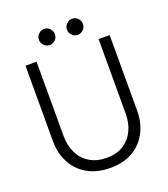

<svg xmlns="http://www.w3.org/2000/svg" viewBox="-157 -979 971 1108"><g transform="rotate(-20 328.5 -425.5)"><path d="M331 17Q249 17 190.5 -16.5Q132 -50 101 -108.5Q70 -167 70 -242V-705H138V-248Q138 -190 160.5 -144Q183 -98 226 -71.5Q269 -45 331 -45Q392 -45 433.5 -71.5Q475 -98 497 -144Q519 -190 519 -248V-705H587V-242Q587 -167 556.5 -108.5Q526 -50 469 -16.5Q412 17 331 17ZM243 -769Q224 -769 209 -783.5Q194 -798 194 -818Q194 -839 209 -853.5Q224 -868 243 -868Q263 -868 277.5 -853.5Q292 -839 292 -818Q292 -798 277.5 -783.5Q263 -769 243 -769ZM415 -769Q396 -769 381 -783.5Q366 -798 366 -818Q366 -839 381 -853.5Q396 -868 415 -868Q435 -868 449.5 -853.5Q464 -839 464 -818Q464 -798 449.5 -783.5Q435 -769 415 -769Z"/></g></svg>

Font: TikTok Sans Light
Style: Regular
Weight: 300
Version: Version 4.000